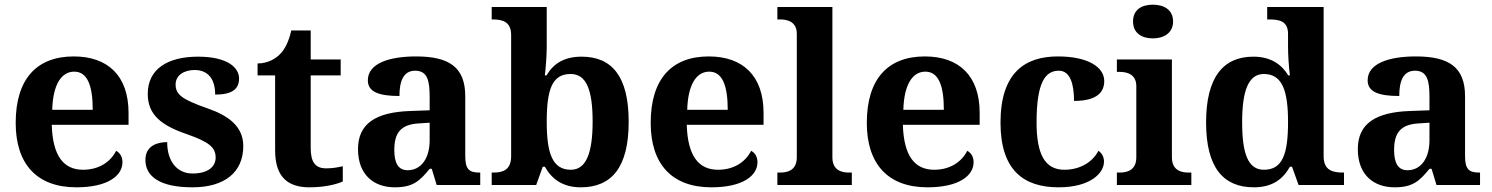

<svg xmlns="http://www.w3.org/2000/svg" viewBox="-20 -790 6373 820"><path d="M306 10C441 10 503 -40 503 -97C503 -119 494 -136 476 -146C453 -100 404 -65 335 -65C252 -65 205 -123 201 -257H529V-308C529 -467 440 -549 295 -549C137 -549 47 -453 47 -265C47 -91 136 10 306 10ZM376 -321H203C206 -427 241 -484 297 -484C354 -484 376 -423 376 -321Z M802 10C940 10 1019 -55 1019 -166C1019 -250 956 -296 867 -327C758 -365 730 -386 730 -429C730 -470 768 -491 811 -491C869 -491 899 -452 899 -386C972 -386 1001 -410 1001 -455C1001 -501 952 -548 826 -548C697 -548 611 -496 611 -389C611 -299 670 -254 778 -217C872 -184 901 -161 901 -117C901 -80 871 -49 802 -49C737 -49 694 -100 694 -183C659 -183 601 -172 601 -107C601 -40 657 10 802 10Z M1302 10C1372 10 1423 -5 1444 -15V-80C1423 -75 1399 -71 1373 -71C1326 -71 1307 -98 1307 -158V-468H1435V-536H1307V-660H1224C1214 -615 1198 -582 1178 -561C1158 -539 1123 -519 1080 -519V-468H1155V-148C1155 -31 1212 10 1302 10Z M1666 10C1742 10 1771 -15 1815 -69H1824L1845 0H2031V-53H2027C1982 -53 1967 -69 1967 -124V-379C1967 -504 1897 -549 1757 -549C1644 -549 1551 -520 1551 -447C1551 -398 1597 -380 1686 -380C1686 -442 1702 -488 1753 -488C1808 -488 1815 -441 1815 -374V-319L1733 -316C1583 -311 1509 -261 1509 -153C1509 -42 1578 10 1666 10ZM1721 -63C1682 -63 1664 -92 1664 -149C1664 -221 1690 -259 1770 -263L1815 -266V-191C1815 -113 1778 -63 1721 -63Z M2460 10C2593 10 2665 -76 2665 -270C2665 -463 2594 -548 2464 -548C2388 -548 2343 -517 2314 -468H2307C2311 -498 2315 -559 2315 -589V-760H2080V-707H2084C2127 -707 2163 -697 2163 -640V-123C2163 -62 2125 -53 2087 -53H2080V0H2270L2298 -78H2307C2336 -26 2383 10 2460 10ZM2418 -65C2338 -65 2315 -138 2315 -270C2315 -408 2338 -474 2417 -474C2484 -474 2511 -407 2511 -271C2511 -138 2484 -65 2418 -65Z M3018 10C3153 10 3215 -40 3215 -97C3215 -119 3206 -136 3188 -146C3165 -100 3116 -65 3047 -65C2964 -65 2917 -123 2913 -257H3241V-308C3241 -467 3152 -549 3007 -549C2849 -549 2759 -453 2759 -265C2759 -91 2848 10 3018 10ZM3088 -321H2915C2918 -427 2953 -484 3009 -484C3066 -484 3088 -423 3088 -321Z M3300 0H3618V-53H3606C3577 -53 3535 -61 3535 -118V-760H3300V-707H3312C3340 -707 3383 -699 3383 -646V-118C3383 -61 3341 -53 3312 -53H3300Z M3941 10C4076 10 4138 -40 4138 -97C4138 -119 4129 -136 4111 -146C4088 -100 4039 -65 3970 -65C3887 -65 3840 -123 3836 -257H4164V-308C4164 -467 4075 -549 3930 -549C3772 -549 3682 -453 3682 -265C3682 -91 3771 10 3941 10ZM4011 -321H3838C3841 -427 3876 -484 3932 -484C3989 -484 4011 -423 4011 -321Z M4501 10C4636 10 4695 -50 4695 -100C4695 -118 4687 -136 4671 -146C4648 -100 4595 -65 4526 -65C4442 -65 4407 -132 4407 -267C4407 -438 4444 -488 4502 -488C4552 -488 4567 -428 4567 -359C4671 -359 4696 -401 4696 -444C4696 -503 4627 -549 4498 -549C4360 -549 4253 -482 4253 -266C4253 -61 4354 10 4501 10Z M4904 -626C4950 -626 4990 -649 4990 -698C4990 -749 4950 -770 4904 -770C4856 -770 4819 -749 4819 -698C4819 -649 4856 -626 4904 -626ZM4750 0H5068V-53H5056C5027 -53 4985 -61 4985 -118V-536H4750V-483H4762C4790 -483 4833 -475 4833 -422V-118C4833 -61 4791 -53 4762 -53H4750Z M5335 10C5413 10 5459 -24 5489 -78H5498L5526 0H5720V-53H5716C5672 -53 5633 -62 5633 -123V-760H5392V-707H5400C5444 -707 5481 -700 5481 -645V-590C5481 -558 5484 -505 5489 -468H5482C5454 -514 5408 -548 5333 -548C5204 -548 5131 -460 5131 -267C5131 -75 5204 10 5335 10ZM5378 -65C5311 -65 5285 -132 5285 -268C5285 -401 5311 -474 5378 -474C5457 -474 5481 -401 5481 -269C5481 -131 5457 -65 5378 -65Z M5936 10C6012 10 6041 -15 6085 -69H6094L6115 0H6301V-53H6297C6252 -53 6237 -69 6237 -124V-379C6237 -504 6167 -549 6027 -549C5914 -549 5821 -520 5821 -447C5821 -398 5867 -380 5956 -380C5956 -442 5972 -488 6023 -488C6078 -488 6085 -441 6085 -374V-319L6003 -316C5853 -311 5779 -261 5779 -153C5779 -42 5848 10 5936 10ZM5991 -63C5952 -63 5934 -92 5934 -149C5934 -221 5960 -259 6040 -263L6085 -266V-191C6085 -113 6048 -63 5991 -63Z"/></svg>

Font: Noto Nastaliq Urdu
Style: Bold
Weight: 700
Designer: Monotype Design Team (Patrick Giasson: type design, Kamal Mansour: OpenType code, Glenda Bellarosa). Updated by Simon Co
Foundry: Monotype Imaging Inc., Simon Cozens
Version: Version 3.009